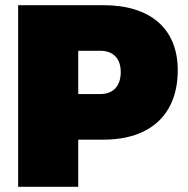

<svg xmlns="http://www.w3.org/2000/svg" viewBox="-20 -721 726 741"><path d="M379 -701H50V0H282V-182H379C561 -182 666 -280 666 -450C666 -610 561 -701 379 -701ZM367 -358H282V-525H367C417 -525 446 -495 446 -443C446 -389 417 -358 367 -358Z"/></svg>

Font: Montserrat-Arabic Black
Style: Regular
Weight: 900
Designer: Mohamed Gaber
Foundry: Kief Type Foundry
Version: Version 5.008;PS 005.008;hotconv 1.0.88;makeotf.lib2.5.64775